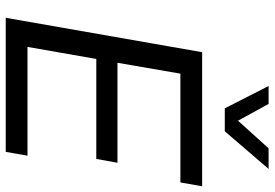

<svg xmlns="http://www.w3.org/2000/svg" viewBox="-160 -774 934 653"><g transform="rotate(90 306.5 -447.0)"><path d="M40 0 157 -668H613L600 -594H230L193 -380H533L520 -308H180L139 -74H509L496 0ZM348 -745 272 -894H333L390 -790L484 -894H554L426 -745Z"/></g></svg>

Font: Gantari
Style: Italic
Weight: 400
Italic angle: -10°
Designer: Anugrah Pasau
Foundry: Lafontype
Version: Version 1.000; ttfautohint (v1.8.3)